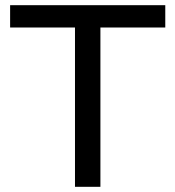

<svg xmlns="http://www.w3.org/2000/svg" viewBox="-20 -720 675 740"><path d="M19 -614V-700H617V-614H367V0H269V-614Z"/></svg>

Font: MedMera Sans Display
Style: Regular
Weight: 500
Designer: Kasper Nordkvist
Foundry: UNCUT.wtf
Version: Version 1.300